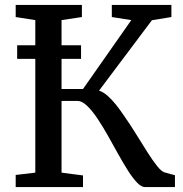

<svg xmlns="http://www.w3.org/2000/svg" viewBox="-20 -763 748 783"><path d="M44 0V-49.5L124 -59V-681L44 -693.5V-743H314V-693.5L231 -681V-400H318.5L515.5 -681L436 -693.5V-743H679V-693.5L599.5 -680.5L384 -393.5Q402.5 -387 419.8 -371.5Q437 -356 454 -334.8Q471 -313.5 487.5 -288.5Q512.5 -253 536.2 -214.2Q560 -175.5 581.5 -141.8Q603 -108 621 -85.5Q639 -63 652.5 -59.5L693.5 -48.5V0H571.5Q556.5 0 538.8 -18.5Q521 -37 501.5 -67.8Q482 -98.5 461.5 -135.5Q441 -172.5 420.5 -209Q399.5 -246.5 377.8 -279Q356 -311.5 335.2 -331.5Q314.5 -351.5 295.5 -351.5H231V-59L318.5 -47.5V0ZM310.5 -578.5V-523H50V-578.5Z"/></svg>

Font: Merriweather 24pt
Style: Regular
Weight: 400
Designer: Eben Sorkin
Foundry: Eben Sorkin
Version: Version 2.100